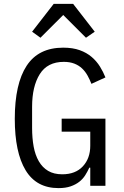

<svg xmlns="http://www.w3.org/2000/svg" viewBox="-20 -955 640 987"><path d="M444 -93H439Q430 -73 418 -54Q406 -35 387.5 -20.5Q369 -6 343 3Q317 12 281 12Q167 12 111.5 -80Q56 -172 56 -344Q56 -524 117 -617Q178 -710 305 -710Q354 -710 390 -697Q426 -684 451.5 -662Q477 -640 494 -612.5Q511 -585 522 -557L450 -524Q441 -547 429.5 -567.5Q418 -588 401.5 -603.5Q385 -619 362 -628Q339 -637 308 -637Q224 -637 184.5 -574Q145 -511 145 -406V-298Q145 -245 153 -201.5Q161 -158 179.5 -126Q198 -94 227.5 -76.5Q257 -59 300 -59Q368 -59 406 -100Q444 -141 444 -206V-278H297V-345H522V0H444ZM356 -935 467 -792 422 -761 305 -878 188 -761 145 -792 256 -935Z"/></svg>

Font: IBM Plex Mono
Style: Regular
Weight: 400
Monospace: yes
Designer: Mike Abbink, Paul van der Laan, Pieter van Rosmalen
Foundry: Bold Monday
Version: Version 2.3